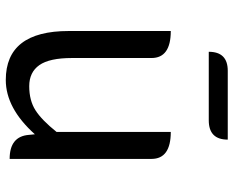

<svg xmlns="http://www.w3.org/2000/svg" viewBox="-90 -684 788 647"><g transform="rotate(90 303.5 -361.0)"><path d="M250 13Q85 13 85 -199V-543Q176 -543 176 -478V-210Q176 -134 200 -100Q224 -66 271 -66Q319 -66 352 -87Q385 -108 425 -158V-543Q516 -543 516 -478V0Q440 0 435 -65L433 -85Q345 13 250 13ZM155 -671Q155 -735 219 -735H451Q451 -671 386 -671Z"/></g></svg>

Font: Swei Toothpaste CJK TC
Style: Regular
Weight: 400
Version: Version 1.0